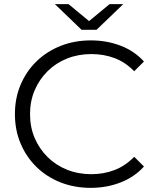

<svg xmlns="http://www.w3.org/2000/svg" viewBox="-20 -901 759 927"><path d="M418 6Q339 6 272 -20.5Q205 -47 156 -95Q107 -143 79.5 -208Q52 -273 52 -350Q52 -427 79.5 -492Q107 -557 156.5 -605Q206 -653 273 -679.5Q340 -706 419 -706Q495 -706 562 -680.5Q629 -655 675 -604L628 -557Q585 -601 533 -620.5Q481 -640 421 -640Q358 -640 304 -618.5Q250 -597 210 -557.5Q170 -518 147.5 -465.5Q125 -413 125 -350Q125 -287 147.5 -234.5Q170 -182 210 -142.5Q250 -103 304 -81.5Q358 -60 421 -60Q481 -60 533 -80Q585 -100 628 -144L675 -97Q629 -46 562 -20Q495 6 418 6ZM374 -757 245 -881H311L438 -776H382L509 -881H575L446 -757Z"/></svg>

Font: MOST Montserrat
Style: Regular
Weight: 400
Designer: Julieta Ulanovsky
Foundry: Julieta Ulanovsky
Version: Version 8.000;March 11, 2024;FontCreator 15.0.0.2926 64-bit